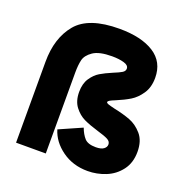

<svg xmlns="http://www.w3.org/2000/svg" viewBox="-128 -824 920 953"><g transform="rotate(20 331.5 -348.0)"><path d="M224 -132 344 -185Q356 -153 373.5 -133.5Q391 -114 433 -114Q461 -114 474.5 -124Q488 -134 488 -148Q488 -164 471 -173Q454 -182 416 -193Q369 -207 338.5 -221.5Q308 -236 285 -266Q262 -296 262 -344Q262 -388 281 -416.5Q300 -445 325 -460Q350 -475 388 -491Q418 -503 431.5 -511.5Q445 -520 445 -533Q445 -551 418.5 -558.5Q392 -566 356 -566Q288 -566 256 -544Q224 -522 217.5 -494.5Q211 -467 211 -427V0H54V-427Q54 -553 118 -630Q182 -707 344 -707Q460 -707 526.5 -664.5Q593 -622 593 -538Q593 -488 570 -454Q547 -420 517.5 -402Q488 -384 447 -367Q427 -359 418.5 -354Q410 -349 410 -344Q410 -339 420 -335.5Q430 -332 455 -326Q504 -316 541 -302Q578 -288 607 -254.5Q636 -221 636 -163Q636 -105 606 -65.5Q576 -26 530 -7.5Q484 11 435 11Q357 11 299.5 -30.5Q242 -72 224 -132Z"/></g></svg>

Font: Hanken Grotesk Black
Style: Regular
Weight: 900
Designer: Alfredo Marco Pradil
Foundry: Hanken Design Co.
Version: Version 3.014